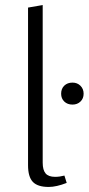

<svg xmlns="http://www.w3.org/2000/svg" viewBox="-20 -736 351 760"><path d="M91 -82V-706L149 -716V-92Q149 -63 160.5 -49.5Q172 -36 198 -36Q216 -36 235 -41L244 -12Q203 4 173 4Q129 4 110 -16Q91 -36 91 -82ZM222 -365Q222 -385 234.5 -397Q247 -409 267 -409Q286 -409 298.5 -396.5Q311 -384 311 -365Q311 -346 298.5 -334Q286 -322 267 -322Q247 -322 234.5 -334Q222 -346 222 -365Z"/></svg>

Font: Ysabeau Infant Semilight
Style: Regular
Weight: 300
Designer: Christian Thalmann (Catharsis Fonts)
Version: Version 0.003